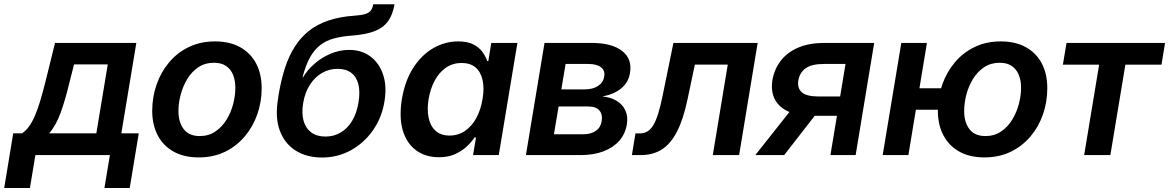

<svg xmlns="http://www.w3.org/2000/svg" viewBox="-73 -748 5639 926"><path d="M-52.7 158.7 -9.3 -105H33.7Q53.7 -118.7 69.1 -141.1Q84.5 -163.6 97.4 -194.6Q110.4 -225.6 121.8 -264.4Q133.3 -303.2 145 -349.1L192.4 -541H584.5L512.2 -105H596.2L552.7 158.7H430.7L457 0H97.7L71.3 158.7ZM164.6 -105H391.6L446.8 -437.5H284.2L261.7 -349.1Q241.2 -263.7 219 -203.1Q196.8 -142.6 164.6 -105Z M885.7 11.2Q814.9 11.2 764.6 -16.6Q714.4 -44.4 687.7 -95.2Q661.1 -146 661.1 -213.9Q661.1 -279.3 681.9 -339.4Q702.6 -399.4 741.9 -446.5Q781.2 -493.7 837.4 -521Q893.6 -548.3 963.9 -548.3Q1034.7 -548.3 1085 -520.5Q1135.3 -492.7 1162.1 -442.1Q1189 -391.6 1189 -322.8Q1189 -257.3 1168.2 -197.5Q1147.5 -137.7 1107.9 -90.6Q1068.4 -43.5 1012.5 -16.1Q956.5 11.2 885.7 11.2ZM890.1 -91.8Q933.6 -91.8 965.8 -113.8Q998 -135.7 1019.5 -170.7Q1041 -205.6 1051.5 -246.3Q1062 -287.1 1062 -324.7Q1062 -360.8 1050.8 -387.9Q1039.6 -415 1016.8 -430.2Q994.1 -445.3 959.5 -445.3Q916 -445.3 883.8 -423.8Q851.6 -402.3 830.3 -367.2Q809.1 -332 798.3 -291.3Q787.6 -250.5 787.6 -212.4Q787.6 -158.7 813 -125.2Q838.4 -91.8 890.1 -91.8Z M1480.5 11.7Q1405.8 11.7 1352.5 -22Q1299.3 -55.7 1276.1 -119.1Q1252.9 -182.6 1268.1 -272.5L1270.5 -289.6Q1282.2 -360.4 1300.8 -418.2Q1319.3 -476.1 1347.7 -521.2Q1376 -566.4 1416 -598.4Q1456.1 -630.4 1510.7 -648.9Q1565.4 -667.5 1637.2 -672.4Q1671.9 -674.8 1690.2 -680.9Q1708.5 -687 1716.3 -698.5Q1724.1 -710 1727.1 -727.5H1829.6Q1821.3 -677.2 1798.6 -645.8Q1775.9 -614.3 1734.6 -598.1Q1693.4 -582 1628.9 -576.7Q1576.2 -573.2 1537.4 -562.5Q1498.5 -551.8 1470.2 -529.5Q1441.9 -507.3 1421.4 -470Q1400.9 -432.6 1386.2 -375.5H1388.7Q1409.2 -410.2 1443.4 -440.2Q1477.5 -470.2 1521 -488.8Q1564.5 -507.3 1611.3 -507.3Q1671.4 -507.3 1713.9 -475.3Q1756.3 -443.4 1774.9 -387.5Q1793.5 -331.5 1781.2 -258.8Q1768.6 -180.7 1725.8 -119.6Q1683.1 -58.6 1619.4 -23.4Q1555.7 11.7 1480.5 11.7ZM1496.6 -89.4Q1537.6 -89.4 1570.3 -108.9Q1603 -128.4 1625.2 -165Q1647.5 -201.7 1655.8 -253.4Q1664.6 -304.7 1655.5 -341.1Q1646.5 -377.4 1621.1 -396.7Q1595.7 -416 1555.2 -416Q1513.7 -416 1479.2 -395.8Q1444.8 -375.5 1421.1 -338.4Q1397.5 -301.3 1389.2 -251Q1380.9 -202.6 1390.9 -166.3Q1400.9 -129.9 1427.7 -109.6Q1454.6 -89.4 1496.6 -89.4Z M2043.9 10.3Q1979 10.3 1933.6 -23.2Q1888.2 -56.6 1869.6 -119.4Q1851.1 -182.1 1865.2 -270Q1880.4 -359.4 1920.4 -421.4Q1960.4 -483.4 2016.8 -515.9Q2073.2 -548.3 2136.7 -548.3Q2182.6 -548.3 2210.7 -533.4Q2238.8 -518.6 2254.4 -496.6Q2270 -474.6 2276.9 -453.6H2282.2L2296.4 -541H2422.4L2332.5 0H2208.5L2222.7 -85H2215.8Q2201.2 -63 2178 -41.3Q2154.8 -19.5 2121.8 -4.6Q2088.9 10.3 2043.9 10.3ZM2095.2 -94.2Q2136.7 -94.2 2169.4 -116.5Q2202.1 -138.7 2223.9 -178.2Q2245.6 -217.8 2254.4 -270.5Q2263.2 -323.2 2254.4 -362.3Q2245.6 -401.4 2220.2 -422.9Q2194.8 -444.3 2153.3 -444.3Q2110.8 -444.3 2078.1 -421.9Q2045.4 -399.4 2024.2 -360.4Q2002.9 -321.3 1994.1 -270.5Q1985.8 -219.2 1994.4 -179.2Q2002.9 -139.2 2028.3 -116.7Q2053.7 -94.2 2095.2 -94.2Z M2463.4 0 2553.2 -541H2780.8Q2877.4 -541 2927.2 -502.4Q2977.1 -463.9 2965.3 -395.5Q2958 -350.6 2923.1 -321.8Q2888.2 -293 2832 -282.7Q2873 -279.3 2901.9 -261.2Q2930.7 -243.2 2943.6 -214.4Q2956.5 -185.5 2950.2 -147.9Q2942.9 -102.5 2913.8 -69.3Q2884.8 -36.1 2837.4 -18.1Q2790 0 2726.6 0ZM2598.6 -100.6H2742.7Q2776.9 -100.6 2800.3 -116.7Q2823.7 -132.8 2828.6 -162.6Q2834.5 -195.8 2817.9 -215.1Q2801.3 -234.4 2764.6 -234.4H2621.1ZM2634.3 -316.9H2746.6Q2785.6 -316.9 2811 -333.3Q2836.4 -349.6 2841.3 -379.4Q2845.7 -408.2 2825.2 -423.8Q2804.7 -439.5 2764.2 -439.5H2654.8Z M2974.6 0 2991.7 -104.5H3010.7Q3032.2 -104.5 3048.3 -113.5Q3064.5 -122.6 3077.4 -143.6Q3090.3 -164.6 3101.8 -201.4Q3113.3 -238.3 3124.5 -294.9L3174.8 -541H3581.1L3491.7 0H3364.7L3437 -436.5H3278.3L3242.7 -268.1Q3222.7 -172.9 3192.4 -113.8Q3162.1 -54.7 3119.1 -27.3Q3076.2 0 3018.1 0Z M4053.7 0H3932.1L4004.9 -439.5H3899.4Q3842.8 -439.5 3813.5 -419.2Q3784.2 -398.9 3777.3 -360.4Q3771.5 -322.8 3794.4 -302.7Q3817.4 -282.7 3874.5 -282.7H4029.8L4014.6 -189.5H3846.2Q3738.3 -189.5 3689 -236.1Q3639.6 -282.7 3652.3 -361.8Q3661.6 -415.5 3693.4 -456.1Q3725.1 -496.6 3777.6 -518.8Q3830.1 -541 3901.4 -541H4143.1ZM3709 0H3569.8L3764.2 -245.6H3899.9Z M4184.1 0 4273.9 -541H4397.5L4308.1 0ZM4310.5 -218.8 4328.1 -322.3H4508.3L4491.2 -218.8ZM4674.8 11.2Q4604.5 11.2 4554.2 -16.6Q4503.9 -44.4 4477.1 -95.2Q4450.2 -146 4450.2 -213.9Q4450.2 -279.3 4471.2 -339.4Q4492.2 -399.4 4531.5 -446.5Q4570.8 -493.7 4627 -521Q4683.1 -548.3 4753.4 -548.3Q4824.2 -548.3 4874.5 -520.5Q4924.8 -492.7 4951.4 -442.1Q4978 -391.6 4978 -322.8Q4978 -257.3 4957.5 -197.5Q4937 -137.7 4897.5 -90.6Q4857.9 -43.5 4801.8 -16.1Q4745.6 11.2 4674.8 11.2ZM4679.7 -91.8Q4722.7 -91.8 4755.1 -113.8Q4787.6 -135.7 4808.8 -170.7Q4830.1 -205.6 4840.8 -246.3Q4851.6 -287.1 4851.6 -324.7Q4851.6 -360.8 4840.1 -387.9Q4828.6 -415 4806.2 -430.2Q4783.7 -445.3 4748.5 -445.3Q4705.6 -445.3 4673.3 -423.8Q4641.1 -402.3 4619.6 -367.2Q4598.1 -332 4587.6 -291.3Q4577.1 -250.5 4577.1 -212.4Q4577.1 -158.7 4602.5 -125.2Q4627.9 -91.8 4679.7 -91.8Z M5155.8 0 5228 -436H5053.2L5070.8 -541H5545.9L5528.8 -436H5354.5L5282.2 0Z"/></svg>

Font: Inter 17pt SemiBold
Style: Italic
Weight: 600
Italic angle: -9.3988°
Version: Version 4.001;git-66647c0bb